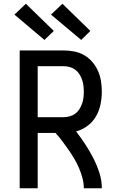

<svg xmlns="http://www.w3.org/2000/svg" viewBox="-20 -1004 640 1024"><path d="M85 0V-735H319Q347 -735 375.5 -729.5Q404 -724 428.5 -710Q453 -696 472 -674Q491 -652 502.5 -626Q514 -600 518.5 -571.5Q523 -543 523 -515Q523 -481 516 -447Q509 -413 492 -383.5Q475 -354 447 -333Q419 -312 386 -303Q412 -269 435 -234Q458 -199 477.5 -161Q497 -123 510 -82.5Q523 -42 523 0H427Q427 -28 419.5 -55.5Q412 -83 401 -108.5Q390 -134 375.5 -158.5Q361 -183 345 -206Q329 -229 312 -251.5Q295 -274 276 -295H181V0ZM181 -379H319Q335 -379 351.5 -383.5Q368 -388 381 -397.5Q394 -407 403 -421Q412 -435 417.5 -450.5Q423 -466 425 -482.5Q427 -499 427 -515Q427 -531 425 -547.5Q423 -564 417.5 -579.5Q412 -595 403 -609Q394 -623 381 -632.5Q368 -642 351.5 -646.5Q335 -651 319 -651H181ZM413 -791 252 -926 313 -984 462 -839ZM217 -791 57 -926 118 -984 267 -839Z"/></svg>

Font: Iosevka Fixed Curly Md Ex
Style: Regular
Weight: 500
Width: 7
Monospace: yes
Designer: Belleve Invis
Foundry: Belleve Invis
Version: Version 30.1.2